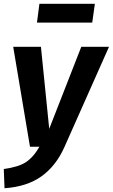

<svg xmlns="http://www.w3.org/2000/svg" viewBox="-35 -778 598 1018"><path d="M306 3Q261 103 184 157.5Q107 212 -11 220L-15 118Q62 108 102 82Q142 56 174 0H124L35 -530H182L226 -95L396 -530H543ZM161 -658 174 -758H468L454 -658Z"/></svg>

Font: Fira Sans SemiBold
Style: Italic
Weight: 600
Italic angle: -8°
Designer: bBox Type GmbH & Carrois Corporate GbR & Edenspiekermann AG
Foundry: bBox Type GmbH & Carrois Corporate GbR & Edenspiekermann AG
Version: Version 4.301